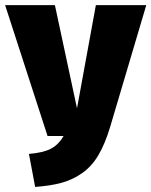

<svg xmlns="http://www.w3.org/2000/svg" viewBox="-43 -716 595 755"><path d="M532.2 -695.8 390.1 -216.8Q370.1 -150.4 344.2 -106.4Q318.4 -62.5 281.2 -36.1Q244.1 -9.8 200.7 2.4Q157.2 14.6 95.2 19L70.8 -110.8Q125.5 -115.2 156 -130.6Q186.5 -146 207 -181.2H144L-22.9 -695.8H172.9L259.8 -290L334 -695.8Z"/></svg>

Font: Fira Sans Compressed Heavy
Style: Regular
Weight: 900
Width: 1
Designer: Carrois Corporate & Edenspiekermann AG
Foundry: Carrois Corporate GbR & Edenspiekermann AG
Version: Version 4.203;PS 004.203;hotconv 1.0.88;makeotf.lib2.5.64775